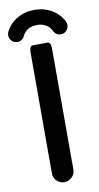

<svg xmlns="http://www.w3.org/2000/svg" viewBox="-106 -897 492 954"><g transform="rotate(-10 139.5 -419.5)"><path d="M85 -39.1V-641.6Q85 -656.7 86.7 -665.8Q88.4 -674.8 92.3 -678.7Q96.2 -682.6 101.6 -682.6H176.8Q182.1 -682.6 186 -678.7Q189.9 -674.8 191.7 -665.8Q193.4 -656.7 193.4 -641.6V-39.1Q193.4 -16.6 176.8 -1Q160.6 14.6 138.7 14.6Q116.7 14.6 100.8 -1.2Q85 -17.1 85 -39.1ZM226.6 -832Q265.6 -809.1 285.2 -769.5Q289.1 -761.7 289.1 -752.9Q289.1 -735.4 277.3 -723.6Q265.6 -711.9 249 -711.9Q232.9 -711.9 222.2 -722.7Q216.3 -728 212.9 -736.3Q203.1 -756.3 184.3 -767.3Q165.5 -778.3 139.6 -778.3Q102.5 -778.3 80.6 -756.3Q72.3 -748 66.4 -736.3Q63 -728 57.1 -722.7Q46.4 -711.9 30.3 -711.9Q10.7 -711.9 -1 -727.1Q-9.8 -737.8 -9.8 -752Q-9.8 -761.7 -5.9 -769.5Q13.7 -809.1 52.5 -831.8Q91.3 -854.5 139.6 -854.5Q188 -854.5 226.6 -832Z"/></g></svg>

Font: YuPearl-SemiBold
Style: SemiBold
Weight: 600
Designer: Max Yao
Foundry: Max-Everyday
Version: Version 1.011; ttfautohint (v1.8.3)